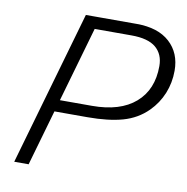

<svg xmlns="http://www.w3.org/2000/svg" viewBox="-75 -728 781 801"><g transform="rotate(10 315.0 -327.5)"><path d="M256 -655H440Q531 -655 580.5 -610Q630 -565 630 -490Q630 -439 611.5 -393.5Q593 -348 558 -313Q515 -270 454.5 -253Q394 -236 306 -236H136L150 -286H316Q435 -286 499.5 -342Q564 -398 564 -498Q564 -548 531 -576Q498 -604 427 -604H241ZM225 -655H286L98 0H37Z"/></g></svg>

Font: Intel One Mono Light
Style: Italic
Weight: 300
Italic angle: -16°
Monospace: yes
Designer: Fred Shallcrass
Foundry: Frere-Jones Type LLC
Version: Version 1.004